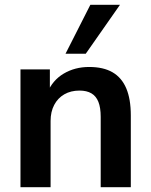

<svg xmlns="http://www.w3.org/2000/svg" viewBox="-20 -777 625 797"><path d="M65 0V-489H187V-391H176Q198 -444 244.5 -471.5Q291 -499 350 -499Q409 -499 447 -477Q485 -455 504 -410.5Q523 -366 523 -298V0H398V-292Q398 -330 388.5 -354Q379 -378 359.5 -389.5Q340 -401 310 -401Q274 -401 247 -385.5Q220 -370 205 -341.5Q190 -313 190 -275V0ZM252 -554 355 -757H478L336 -554Z"/></svg>

Font: NunitoSans3
Style: Bold
Weight: 700
Designer: Vernon Adams
Foundry: Vernon Adams
Version: Version 3.101;gftools[0.9.27]